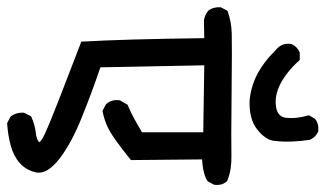

<svg xmlns="http://www.w3.org/2000/svg" viewBox="-216 -638 925 546"><g transform="rotate(90 247.0 -364.5)"><path d="M322.3 77.6 305.7 68.8 304.7 67.9 303.7 66.9Q293 51.8 293.9 31.7V30.8L294.4 29.8L303.2 12.2L304.2 10.3L306.2 9.3Q316.9 4.4 328.1 1.2Q339.4 -2 351.1 -3.4Q371.1 -5.4 377.9 -13.2Q375.5 -19 354.5 -28.8Q320.8 -44.4 248.5 -72.3Q175.8 -100.1 95.7 -131.3L91.8 -132.8V-136.2Q85 -249.5 82 -482.4L32.2 -481.4H31.7H31.2Q16.1 -483.9 5.4 -492.7H4.9L4.4 -493.2Q-6.8 -506.8 -5.9 -527.8V-528.8L-5.4 -530.3L3.4 -546.9L4.9 -548.8L6.8 -549.3Q36.1 -559.6 68.8 -560.5Q100.6 -561.5 239.3 -560.1Q377.9 -558.6 415.5 -559.6Q434.6 -560.1 452.4 -557.4Q470.2 -554.7 486.3 -548.3L487.8 -547.9L488.8 -546.9Q501.5 -533.2 499 -512.2V-510.7L498.5 -509.8L489.7 -493.2L488.8 -492.2L487.8 -491.2Q481.9 -487.3 472.9 -484.1Q463.9 -481 452.6 -479Q441.4 -477.1 426.8 -476.1L428.7 -276.4V-273.4L426.3 -272Q387.2 -240.2 357.9 -220.7Q327.6 -200.7 291 -193.4L289.1 -192.9L287.1 -193.8L270.5 -202.6L269.5 -203.1L269 -204.1Q255.4 -219.7 258.8 -242.2V-243.2L259.8 -244.1L270.5 -262.7L271.5 -264.6L273.4 -265.1Q282.7 -269 292.5 -273.7Q302.2 -278.3 312 -283.7Q330.6 -294.4 349.6 -305.2V-479.5L159.2 -482.4L165 -187Q235.4 -163.1 305.7 -134.8Q342.3 -120.1 371.6 -104.5Q400.9 -88.9 423.3 -71.8Q470.2 -35.6 463.9 -4.4Q457.5 24.4 437 42.5Q417 60.1 386.2 68.4Q371.6 72.3 356.2 74.7Q340.8 77.1 325.7 78.1H323.7ZM258.3 -611.3Q220.2 -615.2 186 -632.3Q168.9 -641.1 151.4 -654.3Q133.8 -667.5 116.2 -685.1Q94.2 -703.1 98.6 -729.5V-730L99.1 -731Q106 -746.6 121.6 -753.4L123 -753.9H124H141.6H144L146 -752Q162.1 -733.9 179 -720.5Q195.8 -707 212.4 -698.7Q246.1 -681.6 277.3 -686.5Q306.2 -690.9 308.6 -715.8Q311.5 -744.6 301.8 -777.8L301.3 -780.3L302.7 -782.2L310.5 -795.9L311 -796.9L311.5 -797.4Q325.2 -808.6 346.2 -806.6H347.2L348.1 -806.2Q353 -803.7 357.4 -800.5Q361.8 -797.4 365 -793Q368.2 -788.6 370.6 -783.7L371.1 -782.7V-782.2Q375 -758.3 376 -731.4Q377 -704.6 374 -681.2Q373 -671.9 368.7 -663.6Q364.3 -655.3 357.4 -647.5Q350.6 -639.6 340.8 -632.3Q311.5 -609.4 258.8 -611.3Z"/></g></svg>

Font: NaikaiFont
Style: SemiBold
Weight: 600
Version: Version 1.89